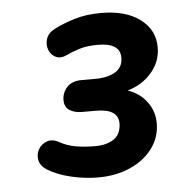

<svg xmlns="http://www.w3.org/2000/svg" viewBox="-40 -747 467 507"><g transform="rotate(-5 193.5 -493.0)"><path d="M201 -277Q166 -277 129.5 -285.5Q93 -294 67 -310Q50 -321 47 -336.5Q44 -352 51.5 -365Q59 -378 74 -383.5Q89 -389 108 -378Q126 -368 149 -364Q172 -360 200 -360Q230 -360 249 -372.5Q268 -385 269 -413Q270 -453 210 -453H173Q153 -453 140 -461.5Q127 -470 127 -488Q127 -508 140.5 -522.5Q154 -537 179 -537H216Q248 -537 268.5 -549Q289 -561 289 -587Q289 -626 230 -626Q201 -626 180.5 -619.5Q160 -613 148 -607Q130 -598 117 -604Q104 -610 98.5 -624Q93 -638 98 -653.5Q103 -669 121 -678Q144 -690 175 -699.5Q206 -709 246 -709Q311 -709 349 -680.5Q387 -652 387 -606Q387 -568 362 -539Q337 -510 298 -499Q330 -488 348.5 -463Q367 -438 367 -406Q367 -369 345 -339.5Q323 -310 285.5 -293.5Q248 -277 201 -277Z"/></g></svg>

Font: Nunito
Style: Bold Italic
Weight: 700
Italic angle: -9°
Designer: Vernon Adams
Foundry: Vernon Adams
Version: Version 3.601; ttfautohint (v1.8.2.53-6de2)